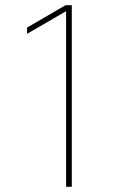

<svg xmlns="http://www.w3.org/2000/svg" viewBox="-20 -718 464 738"><path d="M84 -612V-588L234 -675V0H256V-698H232Z"/></svg>

Font: Plexus Sans Thin
Style: Regular
Weight: 250
Version: Version 2.001;PS 002.001;hotconv 1.0.70;makeotf.lib2.5.58329